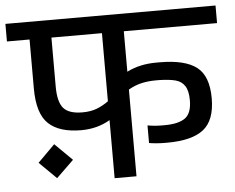

<svg xmlns="http://www.w3.org/2000/svg" viewBox="-58 -704 933 761"><g transform="rotate(-5 408.0 -323.5)"><path d="M0 0ZM455 -577V-416Q506 -442 572 -442H586Q686 -442 732.5 -406.5Q779 -371 779 -282Q779 -195 733 -158.5Q687 -122 588 -122H576Q561 -122 544 -123.5Q527 -125 516 -127V-197Q544 -192 572 -192H584Q639 -192 665.5 -211Q692 -230 692 -282Q692 -319 679.5 -338.5Q667 -358 643 -364.5Q619 -371 578 -372H565Q534 -372 507.5 -366Q481 -360 455 -345V0H368V-231Q317 -201 253 -201Q166 -201 123 -241.5Q80 -282 80 -382V-577H-10V-647H826V-577ZM368 -306V-577H167V-382Q167 -321 188.5 -296Q210 -271 264 -271Q297 -271 321.5 -280.5Q346 -290 368 -306ZM73 -87 141 -155 210 -87 141 -20Z"/></g></svg>

Font: Biryani
Style: Regular
Weight: 400
Designer: Dan Reynolds and Mathieu Réguer
Foundry: Dan Reynolds and Mathieu Réguer
Version: Version 1.004; ttfautohint (v1.1) -l 5 -r 5 -G 72 -x 0 -D la